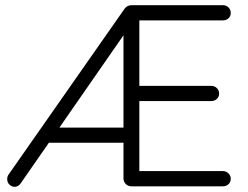

<svg xmlns="http://www.w3.org/2000/svg" viewBox="-20 -720 959 742"><path d="M131.2 -168.5 175.2 -226.8H474.5L457.2 -205.2V-623.2L472.2 -605.2L59.5 -10.8Q50.5 2 36 2Q26 2 17.1 -6Q8.2 -14 7.8 -27Q7.5 -37.2 13.2 -45.5L461.8 -686.8Q467.5 -694.2 474.5 -697.1Q481.5 -700 489.2 -700H841.5Q854 -700 862.9 -691.4Q871.8 -682.8 871.8 -670.2Q871.8 -657.2 862.9 -649.2Q854 -641.2 841.5 -641.2H510.8L518.5 -651V-376L511.8 -388.2H796.5Q809 -388.2 817.9 -379.6Q826.8 -371 826.8 -358.5Q826.8 -345.5 817.9 -337.5Q809 -329.5 796.5 -329.5H510L518.5 -340V-44.8L511.5 -58.8H841.5Q854 -58.8 862.9 -49.9Q871.8 -41 871.8 -29.2Q871.8 -16.2 862.9 -8.1Q854 0 841.5 0H487.5Q475 0 466.1 -8.9Q457.2 -17.8 457.2 -30.2V-182.2L476.2 -168.5Z"/></svg>

Font: Quicksand Variable Light
Style: Regular
Weight: 300
Designer: Andrew Paglinawan
Foundry: Andrew Paglinawan
Version: Version 3.004